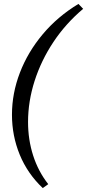

<svg xmlns="http://www.w3.org/2000/svg" viewBox="-20 -761 444 979"><path d="M198 198Q120 124 80.5 27.5Q41 -69 41 -176Q41 -285 81.5 -390.5Q122 -496 198 -586.5Q274 -677 380 -741L404 -716Q315 -641 252.5 -547Q190 -453 156.5 -348.5Q123 -244 123 -139Q123 -49 149 32Q175 113 226 178Z"/></svg>

Font: Piazzolla Medium
Style: Italic
Weight: 500
Italic angle: -11.3°
Designer: Juan Pablo del Peral
Foundry: Huerta Tipografica
Version: Version 1.330